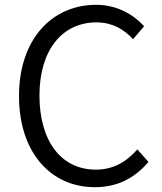

<svg xmlns="http://www.w3.org/2000/svg" viewBox="-20 -765 674 798"><path d="M374 13C469 13 540 -25 597 -92L551 -144C503 -90 449 -60 378 -60C234 -60 144 -179 144 -368C144 -556 238 -672 381 -672C445 -672 495 -644 533 -602L579 -656C537 -702 469 -745 380 -745C195 -745 59 -601 59 -366C59 -130 192 13 374 13Z"/></svg>

Font: Noto Sans CJK SC DemiLight
Style: Regular
Weight: 350
Designer: Ryoko NISHIZUKA 西塚涼子 (kana, bopomofo & ideographs); Paul D. Hunt (Latin, Greek & Cyrillic); Sandoll Communications 산돌커뮤니
Foundry: Adobe
Version: Version 2.004;hotconv 1.0.118;makeotfexe 2.5.65603